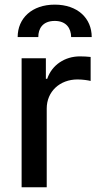

<svg xmlns="http://www.w3.org/2000/svg" viewBox="-20 -792 424 812"><path d="M71.4 0H177.6V-333.1C177.6 -404.5 232.6 -456 307.9 -456C329.9 -456 354.8 -452.1 363.3 -449.6V-551.1C352.6 -552.6 331.7 -553.6 318.2 -553.6C254.3 -553.6 199.6 -517.4 179.7 -458.8H174V-545.5H71.4ZM54.7 -635.3H142C141.7 -670.8 160.5 -703.5 211.6 -703.5C260.7 -703.5 280.5 -671.9 280.9 -635.3H367.9C367.9 -714.8 308.2 -772.4 211.6 -772.4C115.1 -772.4 54.7 -714.8 54.7 -635.3Z"/></svg>

Font: Magic Ui Pro Medium
Style: Regular
Weight: 500
Designer: Stefan Endress, Andreas Faust
Version: Version 1.000;FEAKit 1.0